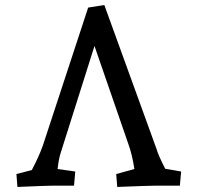

<svg xmlns="http://www.w3.org/2000/svg" viewBox="-20 -735 783 760"><path d="M45 -46 106 -62Q135 -117 150 -160L329 -705L393 -715L599 -147Q607 -119 634 -67L697 -56L692 0H593Q567 0 444 5L440 -46L512 -66Q503 -125 487 -168L354 -553L219 -126Q212 -103 208 -66L278 -56L273 0H185Q164 0 49 5Z"/></svg>

Font: Andada Pro Medium
Style: Regular
Weight: 500
Designer: Carolina Giovagnoli
Foundry: Huerta Tipografica
Version: Version 3.005; ttfautohint (v1.8.4)